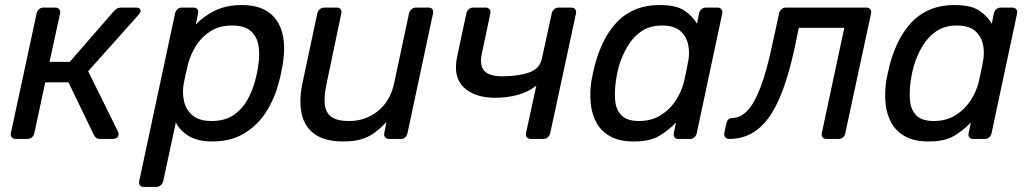

<svg xmlns="http://www.w3.org/2000/svg" viewBox="-20 -550 4078 760"><path d="M42 0Q32 0 26.5 -6.5Q21 -13 23 -23L125 -497Q127 -507 134.5 -513.5Q142 -520 152 -520H199Q209 -520 214.5 -513.5Q220 -507 218 -497L176 -305H256L430 -505Q436 -512 443 -516Q450 -520 460 -520H519Q528 -520 532.5 -516Q537 -512 536 -504Q536 -500 529 -492L329 -268L447 -29Q449 -25 449.5 -22Q450 -19 449 -16Q448 -8 441.5 -4Q435 0 426 0H376Q366 0 361 -4Q356 -8 352 -15L251 -224H159L116 -23Q114 -13 106.5 -6.5Q99 0 89 0Z M549 190Q539 190 534 183.5Q529 177 531 167L673 -497Q675 -507 682.5 -513.5Q690 -520 700 -520H746Q756 -520 761 -513.5Q766 -507 764 -497L755 -453Q786 -486 831 -508Q876 -530 936 -530Q992 -530 1027.5 -511Q1063 -492 1081.5 -459Q1100 -426 1103.5 -384Q1107 -342 1099 -294Q1096 -278 1092.5 -260Q1089 -242 1084 -226Q1069 -164 1035.5 -110Q1002 -56 948.5 -23Q895 10 821 10Q763 10 727.5 -11.5Q692 -33 676 -65L626 167Q624 177 616 183.5Q608 190 598 190ZM817 -71Q869 -71 903 -93.5Q937 -116 958 -152.5Q979 -189 990 -231Q994 -246 997 -260Q1000 -274 1002 -289Q1009 -331 1003.5 -367.5Q998 -404 973.5 -426.5Q949 -449 898 -449Q848 -449 812.5 -426Q777 -403 755 -367.5Q733 -332 724 -295Q720 -279 715 -257Q710 -235 707 -218Q701 -183 708.5 -149Q716 -115 742.5 -93Q769 -71 817 -71Z M1338 10Q1267 10 1226.5 -18.5Q1186 -47 1174.5 -98Q1163 -149 1176 -215L1236 -497Q1238 -507 1246 -513.5Q1254 -520 1264 -520H1314Q1324 -520 1328.5 -513.5Q1333 -507 1331 -497L1273 -220Q1262 -171 1265.5 -137.5Q1269 -104 1291.5 -87.5Q1314 -71 1362 -71Q1427 -71 1476 -110.5Q1525 -150 1540 -220L1599 -497Q1601 -507 1609 -513.5Q1617 -520 1627 -520H1676Q1687 -520 1691.5 -513.5Q1696 -507 1694 -497L1593 -23Q1591 -13 1584 -6.5Q1577 0 1566 0H1520Q1510 0 1504.5 -6.5Q1499 -13 1501 -23L1510 -67Q1488 -44 1465 -26.5Q1442 -9 1412.5 0.5Q1383 10 1338 10Z M2081 0Q2071 0 2065.5 -6.5Q2060 -13 2062 -23L2103 -211Q2071 -186 2030 -174.5Q1989 -163 1940 -163Q1858 -163 1815 -205Q1772 -247 1790 -328L1826 -497Q1828 -507 1835.5 -513.5Q1843 -520 1853 -520H1902Q1912 -520 1917.5 -513.5Q1923 -507 1921 -497L1888 -341Q1877 -291 1897 -269.5Q1917 -248 1968 -248Q2031 -248 2074 -263Q2117 -278 2125 -318L2164 -497Q2166 -507 2173.5 -513.5Q2181 -520 2191 -520H2241Q2251 -520 2256.5 -513.5Q2262 -507 2260 -497L2158 -23Q2156 -13 2148.5 -6.5Q2141 0 2131 0Z M2488 10Q2433 10 2397 -9.5Q2361 -29 2342 -62.5Q2323 -96 2318.5 -139Q2314 -182 2321 -230Q2324 -246 2327 -260Q2330 -274 2334 -290Q2346 -337 2366 -379.5Q2386 -422 2416.5 -456.5Q2447 -491 2490.5 -510.5Q2534 -530 2592 -530Q2656 -530 2688.5 -508.5Q2721 -487 2739 -456L2747 -497Q2749 -507 2756.5 -513.5Q2764 -520 2775 -520H2820Q2830 -520 2835.5 -513.5Q2841 -507 2839 -497L2738 -23Q2736 -13 2728.5 -6.5Q2721 0 2711 0H2665Q2655 0 2650 -6.5Q2645 -13 2647 -23L2656 -65Q2625 -33 2588.5 -11.5Q2552 10 2488 10ZM2509 -71Q2559 -71 2595.5 -94Q2632 -117 2655 -152.5Q2678 -188 2687 -225Q2691 -241 2695.5 -263.5Q2700 -286 2703 -302Q2711 -337 2704.5 -371Q2698 -405 2673.5 -427Q2649 -449 2600 -449Q2553 -449 2519.5 -426.5Q2486 -404 2464.5 -367.5Q2443 -331 2430 -289Q2426 -274 2423 -260Q2420 -246 2418 -231Q2412 -189 2415 -152.5Q2418 -116 2440 -93.5Q2462 -71 2509 -71Z M2866 0Q2856 0 2850.5 -7Q2845 -14 2847 -24L2855 -61Q2860 -83 2880 -83Q2912 -84 2939 -112.5Q2966 -141 2990 -203.5Q3014 -266 3036 -369L3064 -497Q3066 -507 3073.5 -513.5Q3081 -520 3091 -520H3409Q3419 -520 3424.5 -513.5Q3430 -507 3428 -497L3326 -23Q3325 -13 3317 -6.5Q3309 0 3299 0H3251Q3241 0 3236 -6.5Q3231 -13 3233 -23L3322 -440H3142L3125 -358Q3104 -262 3078.5 -193.5Q3053 -125 3021.5 -82.5Q2990 -40 2951.5 -20Q2913 0 2866 0Z M3655 10Q3600 10 3564 -9.5Q3528 -29 3509 -62.5Q3490 -96 3485.5 -139Q3481 -182 3488 -230Q3491 -246 3494 -260Q3497 -274 3501 -290Q3513 -337 3533 -379.5Q3553 -422 3583.5 -456.5Q3614 -491 3657.5 -510.5Q3701 -530 3759 -530Q3823 -530 3855.5 -508.5Q3888 -487 3906 -456L3914 -497Q3916 -507 3923.5 -513.5Q3931 -520 3942 -520H3987Q3997 -520 4002.5 -513.5Q4008 -507 4006 -497L3905 -23Q3903 -13 3895.5 -6.5Q3888 0 3878 0H3832Q3822 0 3817 -6.5Q3812 -13 3814 -23L3823 -65Q3792 -33 3755.5 -11.5Q3719 10 3655 10ZM3676 -71Q3726 -71 3762.5 -94Q3799 -117 3822 -152.5Q3845 -188 3854 -225Q3858 -241 3862.5 -263.5Q3867 -286 3870 -302Q3878 -337 3871.5 -371Q3865 -405 3840.5 -427Q3816 -449 3767 -449Q3720 -449 3686.5 -426.5Q3653 -404 3631.5 -367.5Q3610 -331 3597 -289Q3593 -274 3590 -260Q3587 -246 3585 -231Q3579 -189 3582 -152.5Q3585 -116 3607 -93.5Q3629 -71 3676 -71Z"/></svg>

Font: Rubik
Style: Italic
Weight: 400
Italic angle: -12°
Designer: Hubert and Fischer
Foundry: Hubert and Fischer
Version: Version 2.300;gftools[0.9.30]